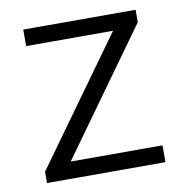

<svg xmlns="http://www.w3.org/2000/svg" viewBox="-65 -591 631 653"><g transform="rotate(-10 250.5 -264.0)"><path d="M455 -58V0H46V-39L357 -471H57V-528H445V-485L138 -58Z"/></g></svg>

Font: Martel Sans Light
Style: Regular
Weight: 300
Designer: Dan Reynolds and Mathieu Réguer
Foundry: Dan Reynolds and Mathieu Réguer
Version: Version 1.002; ttfautohint (v1.1) -l 5 -r 5 -G 72 -x 0 -D la